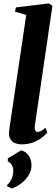

<svg xmlns="http://www.w3.org/2000/svg" viewBox="-20 -837 328 1128"><path d="M184 -94.5Q183 -76.5 187.5 -69.2Q192 -62 201 -62Q209.5 -62 220.2 -67Q231 -72 246.5 -86L258.5 -59Q244.5 -42 223 -26Q201.5 -10 172.5 0.5Q143.5 11 106 11Q86.5 11 69.8 4.5Q53 -2 42.8 -16.8Q32.5 -31.5 33 -55Q33 -60 33.8 -67.5Q34.5 -75 35.8 -83.8Q37 -92.5 38 -100L134 -749L68 -768.5L73.5 -793.5L267 -817L288 -803ZM49.5 270.5 21.5 256.5 22 249.5Q39 235 48.8 211.8Q58.5 188.5 58 165Q58 148.5 50 133.2Q42 118 26 111.5V93.5L104.5 46Q133 54 149 78Q165 102 165 134.5Q165 164.5 148.8 191.5Q132.5 218.5 106.2 239.2Q80 260 49.5 270.5Z"/></svg>

Font: Merriweather 96pt ExtraBold
Style: Italic
Weight: 800
Italic angle: -7.8°
Version: Version 2.101